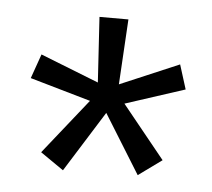

<svg xmlns="http://www.w3.org/2000/svg" viewBox="-35 -760 442 400"><g transform="rotate(5 186.0 -560.5)"><path d="M266 -401.5 189.5 -525 110 -398 61.5 -431.5 153.5 -547 26.5 -583.5 44.5 -634.5 166.5 -586.5 158 -723H218.5L210.5 -586.5L334 -639L350 -588L225.5 -547.5L315 -437Z"/></g></svg>

Font: Public Sans Light
Style: Regular
Weight: 300
Designer: The Public Sans Project Authors: Dan O. Williams and USWDS (Libre Franklin designed by Pablo Impallari and Rodrigo Fuenz
Version: Version 1.007